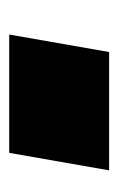

<svg xmlns="http://www.w3.org/2000/svg" viewBox="60 -317 257 417"><g transform="rotate(90 188.5 -108.5)"><path d="M55 0 93 -217H350L312 0Z"/></g></svg>

Font: Tomorrow Black
Style: Italic
Weight: 900
Italic angle: -10°
Designer: Tony de Marco, Monica Rizzolli
Foundry: Just in Type
Version: Version 2.002